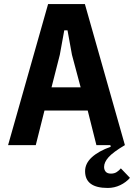

<svg xmlns="http://www.w3.org/2000/svg" viewBox="-20 -718 663 950"><path d="M623 162Q604 184 575 198Q546 212 513 212Q401 212 401 129Q401 91 434 60.5Q467 30 528 8L526 0H457L414 -171H200L157 0H20L218 -698H400L598 0Q539 35 517 60Q495 85 495 108Q495 122 503 131.5Q511 141 529 141Q546 141 558 133Q570 125 578 115ZM336 -447 314 -568H298L276 -447L235 -286H379Z"/></svg>

Font: IBM Plex Sans Cond
Style: Bold
Weight: 700
Width: 3
Designer: Mike Abbink, Paul van der Laan, Pieter van Rosmalen
Foundry: Bold Monday
Version: Version 1.3